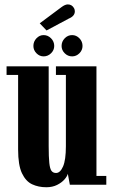

<svg xmlns="http://www.w3.org/2000/svg" viewBox="-20 -816 499 848"><path d="M184.5 11Q150 11 122 -2Q94 -15 77 -50.8Q60 -86.5 60 -155.5V-485H9V-523H195V-171Q195 -122 197.8 -96.2Q200.5 -70.5 207.5 -61.2Q214.5 -52 227.5 -52Q246 -52 258.5 -80.8Q271 -109.5 271 -170V-485H227V-523H406V-39H449.5V0H288.5L279.5 -48.5Q277 -37.5 264.8 -23.5Q252.5 -9.5 232 0.8Q211.5 11 184.5 11ZM298.5 -567Q279.5 -567 265.8 -580.8Q252 -594.5 252 -613Q252 -632.5 265.8 -646.8Q279.5 -661 298.5 -661Q317 -661 330.8 -646.8Q344.5 -632.5 344.5 -613Q344.5 -594.5 330.8 -580.8Q317 -567 298.5 -567ZM172.5 -567Q154.5 -567 141 -580.8Q127.5 -594.5 127.5 -613Q127.5 -632.5 141 -646.8Q154.5 -661 172.5 -661Q191.5 -661 205.5 -646.8Q219.5 -632.5 219.5 -613Q219.5 -594.5 205.5 -580.8Q191.5 -567 172.5 -567ZM185.5 -681.5 155.5 -713 251.5 -784.5Q267.5 -796.5 279.5 -796.5Q297.5 -796.5 307 -780Q310.5 -773.5 310.5 -766Q310.5 -745 284 -734Z"/></svg>

Font: Imbue 10pt ExtraBold
Style: Regular
Weight: 800
Designer: Tyler Finck
Foundry: Etcetera Type Company
Version: Version 1.102; ttfautohint (v1.8.3)